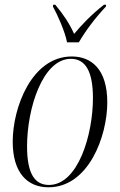

<svg xmlns="http://www.w3.org/2000/svg" viewBox="-20 -786 510 816"><path d="M265 -606H315C343 -654 383 -708 430 -758L431 -766H422C367 -723 326 -679 295 -642C275 -686 252 -721 215 -766H206L205 -758C226 -720 256 -652 265 -606ZM186 10C357 10 436 -208 436 -351C436 -490 370 -546 285 -546C115 -546 34 -329 34 -184C34 -52 96 10 186 10ZM188 0C130 0 95 -44 95 -164C95 -327 162 -536 281 -536C342 -536 375 -485 375 -369C375 -214 312 0 188 0Z"/></svg>

Font: Noto Serif Display Condensed Light
Style: Italic
Weight: 300
Width: 3
Italic angle: -12°
Designer: Monotype Design Team
Foundry: Monotype Imaging Inc.
Version: Version 2.009